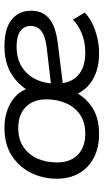

<svg xmlns="http://www.w3.org/2000/svg" viewBox="175 -622 458 848"><g transform="rotate(-90 404.0 -198.0)"><path d="M235.7 10.6Q176.1 10.6 131.7 -12.4Q87.3 -35.4 63 -77.2Q38.7 -119 38.7 -175.8Q38.7 -236.6 64.1 -289.1Q89.6 -341.6 139.6 -374.4Q189.6 -407.3 263.9 -407.3Q330.3 -407.3 379.7 -376Q429 -344.6 442.3 -287.7L421.6 -290.1Q447.9 -342.2 498.5 -374.8Q549.2 -407.3 622.9 -407.3Q703.3 -407.3 742 -374.8Q780.7 -342.4 780.7 -289.9Q780.7 -239.2 746.5 -210.3Q712.4 -181.4 640.3 -172.2L432.6 -146.4L432.2 -199L612.9 -220.1Q665.8 -225.9 689.5 -243.2Q713.3 -260.6 713.3 -292.4Q713.3 -321.2 690 -337.4Q666.8 -353.7 622.9 -353.7Q569 -353.7 532.8 -330.7Q496.5 -307.7 477.9 -269.5Q459.2 -231.3 459.2 -185.5V-174.2Q459.2 -115.9 494.4 -83.1Q529.6 -50.3 595.8 -50.3Q643.3 -50.3 681.3 -66.3Q719.2 -82.3 741.2 -104.8L772.5 -52.7Q753.1 -33.6 724.5 -19.5Q695.8 -5.4 661.8 2.6Q627.8 10.6 592 10.6Q519.7 10.6 470.6 -21Q421.5 -52.6 404.7 -109.6L427.9 -108.4Q404 -54.3 356.8 -21.8Q309.6 10.6 235.7 10.6ZM236.7 -50.3Q288.2 -50.3 322 -73.8Q355.7 -97.2 372.4 -136.3Q389.2 -175.4 389.2 -221.3Q389.2 -280.6 355.1 -313.5Q321.1 -346.4 262.9 -346.4Q212.1 -346.4 178 -322.9Q144 -299.5 127.2 -260.9Q110.5 -222.3 110.5 -175.4Q110.5 -116.1 144.7 -83.2Q179 -50.3 236.7 -50.3Z"/></g></svg>

Font: Rokkitt SemiBold
Style: Italic
Weight: 600
Italic angle: -9°
Designer: Vernon Adams
Foundry: Vernon Adams
Version: Version 3.103